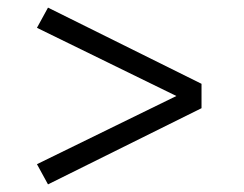

<svg xmlns="http://www.w3.org/2000/svg" viewBox="-20 -592 640 504"><path d="M106 -108 77 -161 443 -340 77 -519 106 -572 509 -372V-308Z"/></svg>

Font: Iosevka Curly Light Extended
Style: Regular
Weight: 300
Width: 7
Monospace: yes
Designer: Belleve Invis
Foundry: Belleve Invis
Version: Version 11.1.0; ttfautohint (v1.8.3)